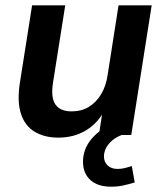

<svg xmlns="http://www.w3.org/2000/svg" viewBox="-20 -509 619 724"><path d="M200 10Q148 10 111 -12Q74 -34 59 -80Q44 -126 55 -197L101 -489H226L180 -198Q174 -162 179.5 -137.5Q185 -113 203 -101Q221 -89 250 -89Q287 -89 315 -106Q343 -123 361.5 -154Q380 -185 386 -227L427 -489H552L475 0H353L368 -99H377Q352 -47 306 -18.5Q260 10 200 10ZM399 195Q348 195 320.5 169.5Q293 144 293 101Q293 53 325 15Q357 -23 406 -42L439 0Q416 9 401 22.5Q386 36 379 51Q372 66 372 81Q372 102 386 115Q400 128 423 128Q437 128 449.5 125Q462 122 477 117L488 179Q465 186 444 190.5Q423 195 399 195Z"/></svg>

Font: Nunito Sans 12pt ExtraLight 12pt
Style: Bold Italic
Weight: 700
Italic angle: -9°
Version: Version 3.101;gftools[0.9.27]